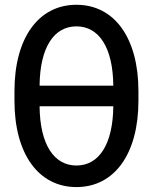

<svg xmlns="http://www.w3.org/2000/svg" viewBox="-20 -759 630 791"><path d="M294.9 11.7C451.7 11.7 550.3 -125.5 550.3 -343.8V-383.8C550.3 -602.1 451.7 -739.3 294.9 -739.3C138.2 -739.3 39.6 -602.1 39.6 -383.8V-343.8C39.6 -125.5 138.2 11.7 294.9 11.7ZM446.8 -406.2H143.1C144.5 -563.5 202.1 -650.4 294.9 -650.4C387.7 -650.4 445.3 -563.5 446.8 -406.2ZM294.9 -77.1C202.1 -77.1 144.5 -164.1 143.1 -321.3H446.8C445.3 -164.1 387.7 -77.1 294.9 -77.1Z"/></svg>

Font: Inteeer Medium
Style: Regular
Weight: 500
Designer: Rasmus Andersson
Foundry: rsms
Version: Version 4.001;Glyphs 3.4 (3402)